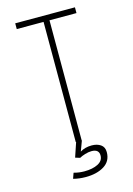

<svg xmlns="http://www.w3.org/2000/svg" viewBox="-133 -767 716 1031"><g transform="rotate(-15 225.0 -252.0)"><path d="M210 0H208V-668H59V-700H391V-668H241V0H242L221 56.5Q248 39.5 285.5 39.5Q315 39.5 335 53Q355 66.5 355 95Q355 145 314.8 170.2Q274.5 195.5 212 195.5Q175.5 195.5 143 187L154 156Q182.5 164 212.5 164Q258.5 164 288.2 148.8Q318 133.5 318 104Q318 69 277 69Q260 69 240.5 75Q221 81 209 88L183 80Z"/></g></svg>

Font: League Mono Condensed Thin
Style: Regular
Weight: 100
Width: 1
Designer: Tyler Finck
Foundry: The League of Moveable Type / Tyler Finck
Version: Version 2.210